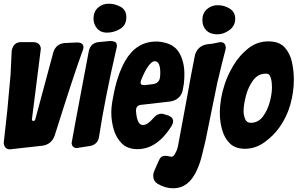

<svg xmlns="http://www.w3.org/2000/svg" viewBox="-21 -797 1614 1035"><path d="M33 8Q3 8 -1 -26L18 -198L36 -395L42 -522Q50 -570 93 -570H156Q179 -570 189 -559Q199 -548 199 -533L151 -153Q151 -146 159 -145Q167 -145 169 -153L267 -517Q282 -561 328 -565L394 -568Q429 -568 429 -542Q429 -535 425 -525Q380 -404 273 -64Q256 -20 211 -12Z M555 -621Q522 -621 502.5 -643.5Q483 -666 483 -697Q483 -733 506.5 -755Q530 -777 565 -777Q599 -777 629.5 -760Q660 -743 660 -704Q660 -661 626.5 -641Q593 -621 555 -621ZM393 1Q368 1 365 -26Q365 -32 458 -523Q468 -565 510 -570L573 -576Q587 -576 598 -571.5Q609 -567 609 -550L608 -539L607 -537Q544 -263 513 -61Q507 -18 464 -10Z M720 7Q667 7 636 -23.5Q605 -54 592 -99.5Q579 -145 579 -189Q579 -225 588 -269Q609 -390 654 -469Q714 -573 821 -573H831Q911 -566 942 -517.5Q973 -469 973 -396Q973 -371 970 -345L963 -306Q949 -259 898 -250L741 -232Q712 -230 712 -200Q717 -123 749 -123Q762 -123 776 -132.5Q790 -142 800 -154Q817 -174 828.5 -179Q840 -184 849 -184Q854 -184 858 -183Q862 -182 887 -174Q899 -169 905.5 -162Q912 -155 912 -142Q912 -132 904 -118Q826 7 720 7ZM759 -338 807 -344Q836 -350 841 -377Q843 -391 843 -405Q843 -467 813 -467Q797 -467 777 -438.5Q757 -410 739 -363Q737 -357 737 -352Q737 -342 744 -340Q751 -338 759 -338Z M1150 -612Q1113 -612 1091.5 -633Q1070 -654 1070 -689Q1070 -725 1094 -747Q1118 -769 1153 -769Q1188 -769 1217.5 -750.5Q1247 -732 1247 -696Q1247 -658 1216 -635Q1185 -612 1150 -612ZM913 218Q870 218 829 194Q805 179 805 150Q805 136 812 121L836 67Q844 50 853 46.5Q862 43 870 43Q879 43 889.5 45.5Q900 48 904 48Q915 48 925 27Q935 10 940 -18L989 -282Q1008 -391 1030 -500Q1044 -549 1094 -558L1127 -562Q1162 -570 1166 -570Q1195 -570 1196 -540Q1196 -533 1193 -523Q1179 -472 1150 -349Q1118 -195 1087 -40Q1077 1 1067.5 41Q1058 81 1040 121Q996 218 913 218Z M1299 5Q1247 5 1217.5 -24.5Q1188 -54 1176 -98.5Q1164 -143 1164 -186Q1164 -264 1190 -342Q1207 -395 1239.5 -448Q1272 -501 1319 -537.5Q1366 -574 1426 -574Q1484 -574 1513.5 -541.5Q1543 -509 1553 -461.5Q1563 -414 1563 -368Q1563 -300 1544 -233Q1525 -166 1485 -110Q1453 -65 1404.5 -30Q1356 5 1299 5ZM1330 -135Q1371 -135 1396 -168.5Q1421 -202 1433 -246.5Q1445 -291 1445 -325Q1445 -372 1432 -392Q1426 -400 1412 -400Q1370 -400 1343.5 -364Q1317 -328 1304.5 -280Q1292 -232 1292 -196Q1292 -178 1300 -156.5Q1308 -135 1330 -135Z"/></svg>

Font: Bangerz
Style: Bold
Weight: 700
Designer: vernon adams
Foundry: Vernon Adams
Version: Version 2.10;February 7, 2025;FontCreator 13.0.0.2683 64-bit